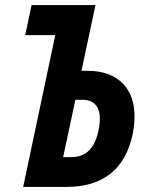

<svg xmlns="http://www.w3.org/2000/svg" viewBox="-20 -734 578 754"><path d="M71 0H241C385 0 472 -70 501 -207C532 -359 465 -456 323 -456H300L355 -714H104L79 -596H197ZM228 -117 276 -342H305C361 -342 383 -299 367 -223C352 -150 317 -117 260 -117Z"/></svg>

Font: Noto Sans ExtraCondensed
Style: Bold Italic
Weight: 700
Width: 2
Italic angle: -12°
Designer: Monotype Design Team
Foundry: Monotype Imaging Inc.
Version: Version 2.013